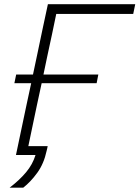

<svg xmlns="http://www.w3.org/2000/svg" viewBox="-20 -733 660 908"><path d="M25.5 154.5Q71.5 119.5 103 82Q134.5 44.5 148 0H55.5Q68 -59.5 79.8 -115.5Q91.5 -171.5 105.5 -237.5L127.5 -339.5H48L56.5 -380.5H136L155.5 -472.5Q169.5 -540 181.5 -596.5Q193.5 -653 206.5 -713H619.5L610 -667H246Q236 -618.5 226 -571Q216 -523.5 204 -469L185.5 -380.5H445L437 -339.5H177L155 -237.5Q143.5 -182.5 133.5 -135.2Q123.5 -88 114 -42H205.5Q204.5 -37 203.2 -30.8Q202 -24.5 200.5 -19.5Q187.5 41 156.5 83.8Q125.5 126.5 90 154.5Z"/></svg>

Font: Commissioner ExtraLight
Style: Italic
Weight: 200
Italic angle: -12°
Designer: Kostas Bartsokas
Foundry: Kostas Bartsokas
Version: Version 1.000; ttfautohint (v1.8.3)